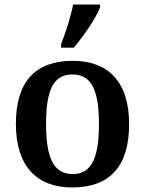

<svg xmlns="http://www.w3.org/2000/svg" viewBox="-20 -816 639 846"><path d="M249 -606H305C347 -655 405 -739 421 -784V-796H302C293 -744 267 -667 249 -621ZM298 10C463 10 549 -82 549 -270C549 -457 455 -548 301 -548C136 -548 50 -457 50 -270C50 -82 144 10 298 10ZM300 -49C214 -49 183 -125 183 -270C183 -415 213 -488 299 -488C385 -488 416 -415 416 -270C416 -125 386 -49 300 -49Z"/></svg>

Font: Noto Serif Semi
Style: Regular
Weight: 600
Designer: Monotype Design Team
Foundry: Monotype Imaging Inc.
Version: Version 1.002